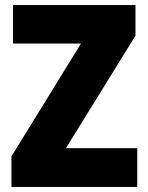

<svg xmlns="http://www.w3.org/2000/svg" viewBox="-20 -734 583 754"><path d="M519 -152H239L512 -594V-714H31V-563H298L25 -120V0H519Z"/></svg>

Font: Noto Sans UI SemiCondensed Black
Style: Regular
Weight: 900
Width: 4
Designer: Monotype Design Team
Foundry: Monotype Imaging Inc.
Version: 1.001